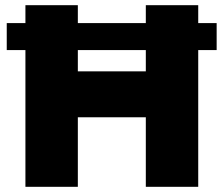

<svg xmlns="http://www.w3.org/2000/svg" viewBox="-20 -720 861 740"><path d="M6 -527V-631H815V-527ZM78 0V-700H280V-445H542V-700H744V0H542V-268H280V0Z"/></svg>

Font: REM ExtraBold
Style: Regular
Weight: 800
Designer: Octavio Pardo
Foundry: Ashler Design
Version: Version 1.005;gftools[0.9.28]